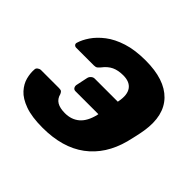

<svg xmlns="http://www.w3.org/2000/svg" viewBox="-132 -690 860 860"><g transform="rotate(45 298.0 -260.0)"><path d="M229 10Q161 10 118 -5.5Q75 -21 53 -45.5Q31 -70 24 -97.5Q17 -125 19 -149Q19 -157 26.5 -162.5Q34 -168 42 -168H156Q168 -168 172 -164Q176 -160 179 -153Q185 -129 203.5 -118Q222 -107 254 -107Q295 -107 322.5 -130.5Q350 -154 362 -204L363 -210H218Q209 -210 204.5 -216.5Q200 -223 201 -232L213 -289Q215 -298 222.5 -304.5Q230 -311 239 -311H385L386 -316Q395 -363 377.5 -387.5Q360 -412 319 -412Q287 -412 264.5 -401.5Q242 -391 223 -366Q217 -359 211.5 -354.5Q206 -350 194 -350H83Q75 -350 70.5 -355.5Q66 -361 69 -369Q76 -393 95 -421Q114 -449 146.5 -474Q179 -499 227.5 -514.5Q276 -530 343 -530Q464 -530 520.5 -471.5Q577 -413 560 -304Q557 -285 551.5 -260.5Q546 -236 541 -216Q512 -107 433.5 -48.5Q355 10 229 10Z"/></g></svg>

Font: Rubik Light
Style: Bold Italic
Weight: 700
Italic angle: -12°
Version: Version 2.104